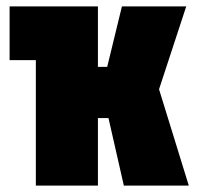

<svg xmlns="http://www.w3.org/2000/svg" viewBox="-20 -580 622 600"><path d="M10 -392V-560H286V-371H315L361 -560H562L477 -301L570 0H367L319 -211H286V0H92V-392Z"/></svg>

Font: Tektur Condensed ExtraBold
Style: Regular
Weight: 800
Width: 3
Designer: Adam Jagosz
Foundry: Adam Jagosz
Version: Version 1.005;gftools[0.9.30]